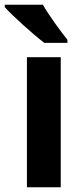

<svg xmlns="http://www.w3.org/2000/svg" viewBox="-43 -786 346 806"><path d="M137 -766H-23V-756C10 -719 98 -640 143 -606H240V-619C212 -654 162 -722 137 -766ZM212 0V-546H70V0Z"/></svg>

Font: Noto Sans Arabic UI SmCn
Style: Bold
Weight: 700
Width: 4
Designer: Monotype Design Team, Nadine Chahine and Nizar Qandah
Foundry: Monotype Imaging Inc.
Version: Version 2.010